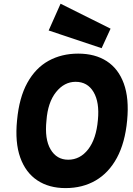

<svg xmlns="http://www.w3.org/2000/svg" viewBox="-20 -970 696 1008"><path d="M324 17.5Q237 17.5 175.8 -23.2Q114.5 -64 86.2 -143.2Q58 -222.5 69.5 -338Q80.5 -457.5 123.5 -535.2Q166.5 -613 235 -650.8Q303.5 -688.5 390.5 -688.5Q479 -688.5 540.2 -649Q601.5 -609.5 630 -531.5Q658.5 -453.5 647.5 -338Q636.5 -220.5 593.8 -141.5Q551 -62.5 482.2 -22.5Q413.5 17.5 324 17.5ZM338 -131.5Q400.5 -131.5 443 -186.2Q485.5 -241 494 -340.5Q503 -433 471.2 -486.8Q439.5 -540.5 377 -540.5Q317.5 -540.5 274.2 -486.5Q231 -432.5 224 -338Q213.5 -240 245.5 -185.8Q277.5 -131.5 338 -131.5ZM513.5 -717 235.5 -810 298 -950.5 560.5 -819.5Z"/></svg>

Font: Karla ExtraBold
Style: Italic
Weight: 800
Italic angle: -8°
Designer: Jonathan Pinhorn
Version: Version 2.004;gftools[0.9.33]